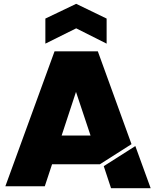

<svg xmlns="http://www.w3.org/2000/svg" viewBox="-20 -973 807 1003"><path d="M537 -876 378 -953 217 -876V-745L378 -825L537 -745ZM491 -705H265L8 0H214L252 -115H502L667 -220ZM453 -265H302L377 -493ZM560 10H767L687 -210L522 -105Z"/></svg>

Font: Poppins STUK1
Style: Regular
Weight: 400
Designer: Jonny Pinhorn (original), Sammy Jo Hughes (modified version)
Foundry: Type Mafia
Version: Version 1.002;hotconv 1.0.109;makeotfexe 2.5.65596